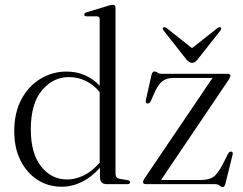

<svg xmlns="http://www.w3.org/2000/svg" viewBox="-20 -750 990 782"><path d="M38 -215Q38 -291 67.2 -345.5Q96.5 -400 145 -429.2Q193.5 -458.5 251 -458.5Q292.5 -458.5 326.5 -443.2Q360.5 -428 386 -401V-670.5Q386 -683 375.5 -683.5H332Q323 -684.5 323 -690.5Q323 -696.5 333 -700L417 -725.5Q432 -730.5 438.5 -730.5Q450.5 -730.5 450.5 -718V-42Q450.5 -25 468 -21.5L499 -16.5Q510 -14.5 510 -7.5Q510 0 498.5 0H414.5Q387 0 387 -30V-66.5Q317 10.5 230.5 10.5Q175.5 10.5 132 -18Q88.5 -46.5 63.2 -97.2Q38 -148 38 -215ZM105.5 -223Q105.5 -125 147.5 -72Q189.5 -19 253.5 -19Q287.5 -19 321.5 -35.8Q355.5 -52.5 386 -87.5V-375Q362.5 -404 330.2 -420Q298 -436 260.5 -436Q196 -436 150.8 -382Q105.5 -328 105.5 -223ZM911 -424.5 636 -17H798.5Q830 -17 848.2 -29Q866.5 -41 887.5 -81.5L909.5 -125Q914.5 -133.5 921.5 -132.5Q930 -131.5 927.5 -120.5L898 -1.5Q894.5 12 887.5 12Q881.5 12 874.8 6Q868 0 854.5 0H575.5Q562.5 0 562.5 -8Q562.5 -14 569.5 -24.5L845.5 -432.5H685Q658.5 -432.5 641 -419Q623.5 -405.5 608.5 -370.5L594 -338Q589 -327.5 581 -328.5Q571 -329.5 574 -342L597 -444.5Q600.5 -459 609 -459Q615 -459 621.5 -454.2Q628 -449.5 640.5 -449.5H905Q918.5 -449.5 918.5 -441.5Q918.5 -435.5 911 -424.5ZM785 -508Q773.5 -494 762.5 -494Q751 -494 739 -508L646.5 -625.5Q640 -634 645.5 -638Q650.5 -641.5 659 -635.5L762 -554L865.5 -635.5Q874 -642 879 -638Q884 -633.5 877.5 -625.5Z"/></svg>

Font: Fraunces 72pt S000 Light
Style: Regular
Weight: 300
Version: Version 1.000; ttfautohint (v1.8.3)